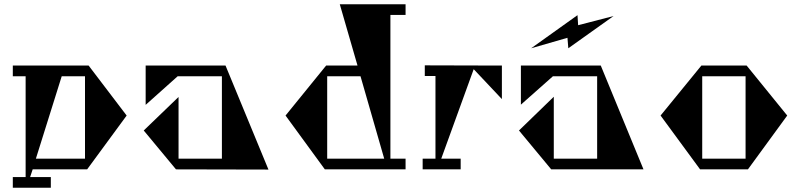

<svg xmlns="http://www.w3.org/2000/svg" viewBox="-20 -793 3746 899"><path d="M573 -252 388 0H133L121 36H218V86H40V36H100V-436H40V-486H395ZM148 -50H378V-436H269Z M1237 1 804 0 653 -182 816 -339V-50H1019V-436H812L662 -302V-486H1036Z M1879 -723H1808V-50H1879V0H1501L1317 -252L1507 -486H1654L1571 -773H1879ZM1512 -50H1779L1668 -436H1512Z M2330 -329 2198 -469 2046 -50H2137V0H1959V-50H2019V-437H1969V-487L2330 -486Z M2853 -718 2641 -567 2637 -616 2467 -567 2684 -722 2687 -675ZM2993 0H2561L2410 -182L2573 -340V-50H2776V-436H2569L2419 -303V-486H2793Z M3666 -252 3482 0H3258L3073 -252L3264 -486H3476ZM3268 -50H3471V-436H3268Z"/></svg>

Font: Chokokutai
Style: Regular
Weight: 400
Designer: 108号,108go
Foundry: Font Zone 108
Version: Version 1.000; ttfautohint (v1.8.3)